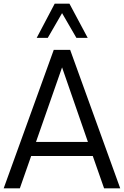

<svg xmlns="http://www.w3.org/2000/svg" viewBox="-20 -1020 671 1040"><path d="M316.2 -948.8 238.8 -815H178.8L276.2 -1000H356.2L455 -815H393.8ZM543.8 0 482.5 -175H148.8L87.5 0H0L271.2 -750H360L631.2 0ZM175 -251.2H456.2L316.2 -655Z"/></svg>

Font: Now Alt
Style: Regular
Weight: 400
Designer: Alfredo Marco Pradil
Foundry: Alfredo Marco Pradil
Version: Version 1.002;PS 001.002;hotconv 1.0.88;makeotf.lib2.5.64775